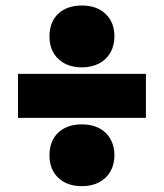

<svg xmlns="http://www.w3.org/2000/svg" viewBox="-20 -718 578 677"><path d="M154.5 -589.5Q154.5 -640.5 185.2 -669.5Q216 -698.5 269 -698.5Q321.5 -698.5 352.5 -668.8Q383.5 -639 383.5 -589.5Q383.5 -557 369.2 -532.2Q355 -507.5 329 -494Q303 -480.5 269 -480.5Q217 -480.5 185.8 -510Q154.5 -539.5 154.5 -589.5ZM43.5 -302.5V-457.5H494.5V-302.5ZM154.5 -170.5Q154.5 -221 185.2 -250.2Q216 -279.5 269 -279.5Q304 -279.5 329.8 -266Q355.5 -252.5 369.5 -227.8Q383.5 -203 383.5 -170.5Q383.5 -138 369.2 -113.2Q355 -88.5 329 -75Q303 -61.5 269 -61.5Q217 -61.5 185.8 -90.8Q154.5 -120 154.5 -170.5Z"/></svg>

Font: Encode Sans SemiCondensed Black
Style: Regular
Weight: 900
Width: 4
Designer: Multiple Designers
Foundry: Impallari Type
Version: Version 2.000